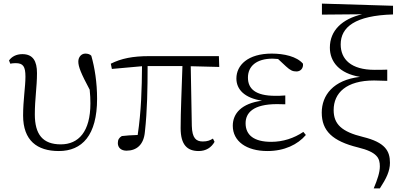

<svg xmlns="http://www.w3.org/2000/svg" viewBox="-20 -823 2223 1064"><path d="M306 14C435 14 518 -73 518 -276C518 -365 505 -448 486 -514C479 -522 467 -526 453 -526C431 -526 414 -507 414 -482C414 -453 429 -416 477 -326C480 -298 481 -274 481 -250C481 -93 415 -23 317 -23C217 -23 173 -78 173 -189C173 -276 185 -340 185 -418C185 -484 163 -523 104 -523C70 -523 45 -509 30 -488L37 -470C45 -472 56 -473 67 -473C108 -473 121 -455 121 -398C121 -342 108 -267 108 -183C108 -44 186 14 306 14Z M1081 14C1121 14 1151 -5 1169 -37L1160 -55C1144 -45 1129 -39 1104 -39C1066 -39 1045 -58 1043 -125L1037 -456L1195 -452L1193 -512H808C715 -512 652 -499 594 -470L600 -441L767 -456C766 -335 763 -208 743 -75C708 -74 680 -72 655 -69C640 -60 633 -49 633 -30C633 -6 650 12 681 12C737 12 777 -21 783 -93C796 -208 798 -335 798 -457H991C987 -329 981 -204 981 -113C981 -20 1018 14 1081 14Z M1462 14C1556 14 1630 -22 1675 -75L1661 -92C1609 -57 1548 -37 1483 -37C1388 -37 1341 -74 1341 -140C1341 -197 1382 -246 1516 -246C1527 -246 1536 -246 1561 -245V-294C1537 -292 1522 -292 1506 -292C1394 -292 1354 -332 1354 -393C1354 -456 1401 -498 1491 -498L1521 -496L1565 -455C1589 -433 1602 -427 1623 -427C1645 -427 1662 -444 1659 -470C1625 -510 1554 -526 1486 -526C1354 -526 1290 -462 1290 -388C1290 -328 1334 -280 1432 -265C1318 -250 1270 -194 1270 -126C1270 -40 1346 14 1462 14Z M2051 221H2085C2121 166 2141 125 2141 79C2141 14 2115 -34 1992 -64C1872 -93 1829 -136 1829 -213C1829 -308 1899 -377 2053 -377C2070 -377 2098 -376 2126 -375V-437C2104 -436 2072 -436 2056 -436C1926 -436 1868 -494 1868 -577C1868 -673 1948 -737 2158 -743V-791L1764 -803V-742L1987 -744C1876 -718 1808 -654 1808 -559C1808 -481 1860 -416 1975 -397C1827 -380 1763 -295 1763 -199C1763 -98 1822 -41 1964 -6C2071 20 2085 54 2085 99C2085 132 2072 171 2051 221Z"/></svg>

Font: Source Han Serif CN Light
Style: Regular
Weight: 300
Designer: Ryoko NISHIZUKA 西塚涼子 (kana & ideographs); Frank Grießhammer (Latin, Greek & Cyrillic); Wenlong ZHANG 张文龙 (bopomofo); San
Foundry: Adobe
Version: Version 2.003;hotconv 1.1.1;makeotfexe 2.6.0